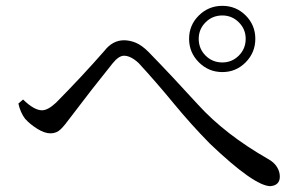

<svg xmlns="http://www.w3.org/2000/svg" viewBox="-20 -705 1040 658"><path d="M742 -458Q695 -458 661.5 -491.5Q628 -525 628 -572Q628 -619 661.5 -652Q695 -685 742 -685Q789 -685 822 -652Q855 -619 855 -572Q855 -525 822 -491.5Q789 -458 742 -458ZM742 -652Q708 -652 684.5 -628.5Q661 -605 661 -572Q661 -538 684.5 -514.5Q708 -491 742 -491Q775 -491 798.5 -514.5Q822 -538 822 -572Q822 -605 798.5 -628.5Q775 -652 742 -652ZM66 -298Q50 -319 43 -350L59 -364Q97 -327 124 -327Q144 -327 172 -353Q261 -443 338 -531Q366 -567 405 -567Q425 -567 445.5 -558.5Q466 -550 489 -527Q567 -447 659.5 -345.5Q752 -244 899 -160Q919 -149 929 -133Q939 -117 939 -100Q939 -70 907 -67Q852 -67 699 -213Q635 -278 574.5 -351.5Q514 -425 455 -489Q428 -514 405 -514Q387 -514 366 -488Q295 -400 221 -302Q203 -277 188.5 -262.5Q174 -248 153 -248Q133 -248 108 -263.5Q83 -279 66 -298Z"/></svg>

Font: Han-Nom Khai
Style: Regular
Weight: 400
Version: Version 1.200;June 22, 2023;FontCreator 14.0.0.2814 64-bit